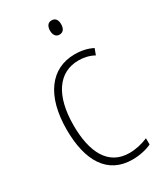

<svg xmlns="http://www.w3.org/2000/svg" viewBox="-187 -797 743 877"><g transform="rotate(-30 185.0 -358.0)"><path d="M239 -726C218 -726 210 -708 210 -688C210 -668 219 -651 239 -651C259 -651 269 -666 269 -689C269 -709 262 -726 239 -726ZM243 10C280 10 317 2 344 -11V-44C314 -31 279 -23 246 -23C134 -23 87 -120 87 -260C87 -418 150 -506 254 -506C282 -506 310 -500 335 -486L347 -518C320 -532 289 -539 253 -539C127 -539 50 -436 50 -259C50 -94 112 10 243 10Z"/></g></svg>

Font: Noto Sans Bengali Condensed ExtraLight
Style: Regular
Weight: 200
Width: 3
Designer: Joana Ranito - Universal Thirst; Jelle Bosma - Monotype Design Team
Foundry: Universal Thirst ehf.
Version: Version 3.000